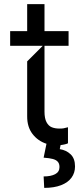

<svg xmlns="http://www.w3.org/2000/svg" viewBox="-20 -696 399 929"><path d="M269.2 25.6Q300.8 30.5 321.9 50.8Q343 71 343 109.4Q343 140.3 326 163.7Q308.9 187.1 275.4 200.1Q241.8 213.1 193.9 213.1L191.1 157.7Q226.2 157.7 247 146.7Q267.8 135.7 267.8 112.2Q267.8 96.2 259.9 87Q252.1 77.8 236 73.3Q219.8 68.9 191.1 66.8L204.9 -0.4Q163.4 -13.8 137.3 -47.8Q111.2 -81.7 111.5 -133.5V-399.1L186.8 -474.4H29.1V-545.5H111.5V-676.1H195.3V-545.5H311.8V-474.4H195.3V-156.2Q195.3 -122.9 205.1 -104.8Q214.8 -86.6 230.5 -80.3Q246.1 -73.9 267.8 -73.9Q280.2 -73.9 287.3 -75.1Q294.4 -76.3 308.9 -80.3V-2.8Q305 -0.4 295.1 2.1Q285.2 4.6 273.1 6Z"/></svg>

Font: Riot Sans
Style: Regular
Weight: 400
Designer: Rasmus Andersson
Foundry: rsms
Version: Version 4.001